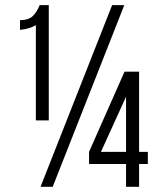

<svg xmlns="http://www.w3.org/2000/svg" viewBox="-20 -720 617 740"><path d="M57.1 -605V-642.1Q89.8 -642.6 105.7 -657.5Q121.6 -672.4 132.8 -700.2H168V-255.9H118.2V-623Q91.8 -607.9 57.1 -605ZM136.2 0 412.1 -700.2H459L183.1 0ZM323.2 -87.9V-134.8L460 -443.8H516.1V-134.8H549.8V-87.9H516.1V0H465.8V-87.9ZM369.1 -134.8H465.8V-347.2Z"/></svg>

Font: Bebas Neue Regular
Style: Regular
Weight: 400
Designer: Ryoichi Tsunekawa
Foundry: Ryoichi Tsunekawa
Version: Version 001.003